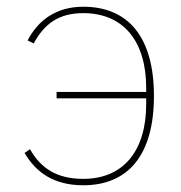

<svg xmlns="http://www.w3.org/2000/svg" viewBox="-20 -538 537 570"><path d="M148 -265H414V-277C414 -414 348 -499 227 -499C155 -499 112 -468 80 -409L62 -418C93 -478 147 -518 227 -518C360 -518 437 -429 437 -253C437 -77 360 12 227 12C139 12 86 -27 53 -84L69 -95C101 -39 148 -7 227 -7C348 -7 414 -92 414 -229V-246H148Z"/></svg>

Font: Plexus Sans Thin
Style: Regular
Weight: 250
Version: Version 2.001;PS 002.001;hotconv 1.0.70;makeotf.lib2.5.58329